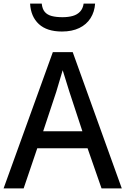

<svg xmlns="http://www.w3.org/2000/svg" viewBox="-20 -1052 702 1072"><path d="M0 0 275 -761H386L660 0H547L469 -224H188L112 0ZM221 -319H440L367 -541L330 -660L294 -539ZM326 -876Q242 -876 197 -917.5Q152 -959 148 -1032H213Q216 -1002 230 -985.5Q244 -969 269 -962.5Q294 -956 329 -956Q361 -956 386 -963Q411 -970 427 -987Q443 -1004 447 -1032H511Q508 -986 485.5 -950.5Q463 -915 422.5 -895.5Q382 -876 326 -876Z"/></svg>

Font: Menbere
Style: Regular
Weight: 400
Designer: Aleme Tadesse
Foundry: Sorkin Type Co
Version: Version 1.000